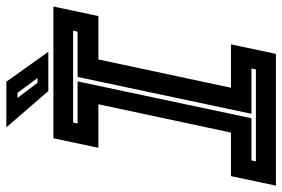

<svg xmlns="http://www.w3.org/2000/svg" viewBox="-179 -726 888 604"><g transform="rotate(-90 265.0 -424.0)"><path d="M-17 0 13 -141.5H150L239 -558.5H102L132 -700H546.5L516.5 -558.5H380L291 -141.5H427.5L397.5 0ZM59.5 -63H348.5L351.5 -77H209L325 -624H467.5L470.5 -638H181.5L178.5 -624H311L195 -77H62.5ZM404 -716H280.5L166.5 -848H310ZM321.5 -750 275 -813H259L306.5 -750Z"/></g></svg>

Font: Tourney Thin
Style: Italic
Weight: 100
Italic angle: -12°
Designer: Tyler Finck
Foundry: Etcetera Type Co
Version: Version 1.015